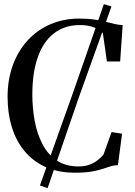

<svg xmlns="http://www.w3.org/2000/svg" viewBox="-20 -844 666 950"><path d="M177.5 74 337 -373 494 -823.5 531.5 -812 369.5 -360.5 215.5 87ZM351 10.5Q268 10.5 205.8 -17.5Q143.5 -45.5 101.5 -96.2Q59.5 -147 38.5 -215.2Q17.5 -283.5 17.5 -364.5Q17.5 -451 43.8 -522.2Q70 -593.5 117.2 -644.8Q164.5 -696 229.5 -724Q294.5 -752 371.5 -752Q415 -752 447 -747.2Q479 -742.5 503.2 -736.2Q527.5 -730 547.8 -725.2Q568 -720.5 587 -720L574.5 -540H509L489 -679.5Q481.5 -689.5 466.2 -698.8Q451 -708 428 -714Q405 -720 374.5 -720Q301 -720 248.2 -680Q195.5 -640 167.8 -563.2Q140 -486.5 140 -376Q140 -308 152 -244.2Q164 -180.5 190.5 -130Q217 -79.5 260.8 -50Q304.5 -20.5 368.5 -20.5Q400.5 -20.5 424.2 -29.8Q448 -39 464.8 -52.8Q481.5 -66.5 492 -79L532 -190.5L584 -182.5L563.5 -27Q543.5 -26.5 526 -20.8Q508.5 -15 486.5 -7.8Q464.5 -0.5 432.2 5Q400 10.5 351 10.5Z"/></svg>

Font: Merriweather 120pt
Style: Regular
Weight: 400
Version: Version 2.100